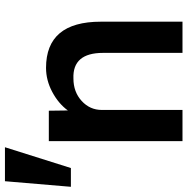

<svg xmlns="http://www.w3.org/2000/svg" viewBox="-80 -728 740 757"><g transform="rotate(-90 289.5 -350.0)"><path d="M-69 -440 -47 -700H87L5 -440ZM111 0V-527H231L232 -452Q259 -489 305 -513.5Q351 -538 400 -538Q582 -538 582 -322V0H459V-313Q459 -434 358 -430Q305 -430 269.5 -397.5Q234 -365 234 -318V0Z"/></g></svg>

Font: Lexend Deca Medium
Style: Regular
Weight: 500
Designer: Bonnie Shaver-Troup, Thomas Jockin
Foundry: Lexend
Version: Version 1.008; ttfautohint (v1.8.4.7-5d5b)